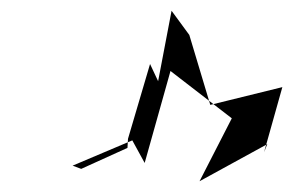

<svg xmlns="http://www.w3.org/2000/svg" viewBox="-20 -830 545 357"><path d="M115 -522 226 -569 249 -527 297 -698 411 -610 351 -493 477 -562 471 -547 505 -668 371 -635 332 -765 299 -810 274 -679 259 -711 218 -572 217 -555 131 -516Z"/></svg>

Font: Charger Distortion
Style: 2It
Weight: 400
Designer: Jasper
Foundry: Cannot Into Space Fonts
Version: Version 0.98